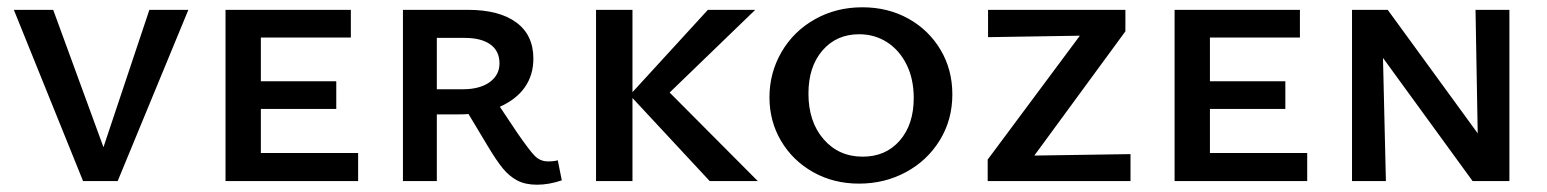

<svg xmlns="http://www.w3.org/2000/svg" viewBox="-20 -497 4247 527"><path d="M497 -470 303 0H208L18 -470H126L264 -93L390 -470Z M963 -77V0H599V-470H943V-394H696V-274H903V-198H696V-77Z M1522 -2Q1487 10 1454 10Q1422 10 1400 -1.5Q1378 -13 1360 -35Q1342 -57 1317 -99L1266 -184Q1256 -183 1234 -183H1179V0H1086V-470H1264Q1350 -470 1397 -435.5Q1444 -401 1444 -336Q1444 -291 1420.5 -257.5Q1397 -224 1352 -204L1398 -135Q1433 -84 1448 -69Q1463 -54 1484 -54Q1501 -54 1511 -57ZM1250 -252Q1297 -252 1324 -271.5Q1351 -291 1351 -323Q1351 -357 1326 -375Q1301 -393 1255 -393H1179V-252Z M1928 0 1716 -228V0H1616V-470H1716V-244L1923 -470H2053L1818 -243L2060 0Z M2092 -230Q2092 -297 2125 -354Q2158 -411 2216.5 -444Q2275 -477 2347 -477Q2417 -477 2473 -446Q2529 -415 2561.5 -360.5Q2594 -306 2594 -238Q2594 -168 2559.5 -112Q2525 -56 2466.5 -24.5Q2408 7 2338 7Q2268 7 2212 -24.5Q2156 -56 2124 -110Q2092 -164 2092 -230ZM2488 -228Q2488 -280 2468.5 -319.5Q2449 -359 2415 -381Q2381 -403 2338 -403Q2276 -403 2237.5 -358.5Q2199 -314 2199 -240Q2199 -163 2240.5 -115Q2282 -67 2348 -67Q2411 -67 2449.5 -111Q2488 -155 2488 -228Z M3083 -74V0H2691V-59L2944 -399L2692 -395V-470H3069V-411L2819 -70Z M3568 -77V0H3204V-470H3548V-394H3301V-274H3508V-198H3301V-77Z M4123 -470V0H4022L3776 -338L3784 0H3691V-470H3789L4036 -131L4030 -470Z"/></svg>

Font: Ysabeau SC Semibold
Style: Regular
Weight: 600
Designer: Christian Thalmann (Catharsis Fonts)
Version: Version 0.003